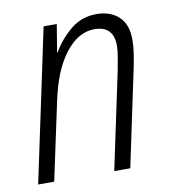

<svg xmlns="http://www.w3.org/2000/svg" viewBox="-67 -601 592 661"><g transform="rotate(-10 229.0 -270.5)"><path d="M14 1H70L128 -270Q150 -376 195.5 -434Q241 -492 297 -492Q364 -492 364 -423Q364 -405 360 -383.5Q356 -362 352 -339L280 1H336L407 -335Q412 -358 416 -384.5Q420 -411 420 -431Q421 -486 391.5 -514Q362 -542 313 -542Q260 -542 221 -509Q182 -476 159 -435H157L173 -532H127Z"/></g></svg>

Font: Noto Sans Display SemiCondensed Light
Style: Italic
Weight: 300
Width: 4
Italic angle: -12°
Designer: Monotype Design Team
Foundry: Monotype Imaging Inc.
Version: Version 1.900